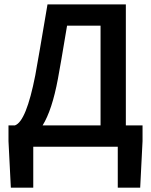

<svg xmlns="http://www.w3.org/2000/svg" viewBox="-20 -674 694 882"><path d="M441.9 -98.1V-556.2H288.1Q257.3 -371.1 246.1 -312Q219.2 -168 175.8 -98.1ZM132.8 0V188H29.8L19 -25.9V-98.1H48.8Q100.6 -116.2 142.1 -328.1Q156.2 -404.3 198.2 -653.8H558.1V-98.1H634.8V-25.9L624 188H521V0Z"/></svg>

Font: SourceSansPro-Semibold
Style: Regular
Weight: 600
Designer: Paul D. Hunt
Foundry: Adobe Systems Incorporated
Version: Version 2.020;PS 2.0;hotconv 1.0.86;makeotf.lib2.5.63406